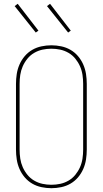

<svg xmlns="http://www.w3.org/2000/svg" viewBox="-20 -981 540 1009"><path d="M250 8Q224 8 198 2.5Q172 -3 149.5 -16Q127 -29 110 -49Q93 -69 82.5 -93Q72 -117 68 -143Q64 -169 64 -195V-540Q64 -566 68 -592Q72 -618 82.5 -642Q93 -666 110 -686Q127 -706 149.5 -719Q172 -732 198 -737.5Q224 -743 250 -743Q276 -743 302 -737.5Q328 -732 350.5 -719Q373 -706 390 -686Q407 -666 417.5 -642Q428 -618 432 -592Q436 -566 436 -540V-195Q436 -169 432 -143Q428 -117 417.5 -93Q407 -69 390 -49Q373 -29 350.5 -16Q328 -3 302 2.5Q276 8 250 8ZM250 -10Q274 -10 297 -15Q320 -20 340.5 -32Q361 -44 376 -62.5Q391 -81 400.5 -102.5Q410 -124 413.5 -147.5Q417 -171 417 -195V-540Q417 -564 413.5 -587.5Q410 -611 400.5 -632.5Q391 -654 376 -672.5Q361 -691 340.5 -703Q320 -715 297 -720Q274 -725 250 -725Q226 -725 203 -720Q180 -715 159.5 -703Q139 -691 124 -672.5Q109 -654 99.5 -632.5Q90 -611 86.5 -587.5Q83 -564 83 -540V-195Q83 -171 86.5 -147.5Q90 -124 99.5 -102.5Q109 -81 124 -62.5Q139 -44 159.5 -32Q180 -20 203 -15Q226 -10 250 -10ZM338 -810 227 -949 243 -961 352 -820ZM168 -810 57 -949 73 -961 182 -820Z"/></svg>

Font: Iosevka SS18 Thin
Style: Regular
Weight: 100
Monospace: yes
Designer: Belleve Invis
Foundry: Belleve Invis
Version: Version 25.1.1; ttfautohint (v1.8.4)